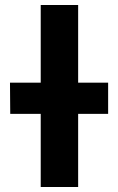

<svg xmlns="http://www.w3.org/2000/svg" viewBox="-20 -749 473 769"><path d="M143.1 -293H21L20 -418H143.1V-729H293V-418H413.1V-293H293V0H143.1Z"/></svg>

Font: Miedinger*
Style: Bold
Weight: 700
Version: Version 001.000